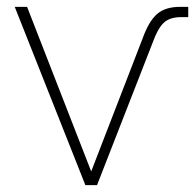

<svg xmlns="http://www.w3.org/2000/svg" viewBox="-20 -540 569 560"><path d="M229 0 23 -520H59L246 -40L396 -428Q414 -478 438 -499Q462 -520 505 -520H529V-490H508Q475 -490 457.5 -473.5Q440 -457 425 -415L263 0Z"/></svg>

Font: Raleway-v4020 ExtraLight
Style: Regular
Weight: 275
Designer: Matt McInerney, Pablo Impallari, Rodrigo Fuenzalida
Foundry: Matt McInerney, Pablo Impallari, Rodrigo Fuenzalida
Version: Version 4.020;PS 004.020;hotconv 1.0.88;makeotf.lib2.5.64775